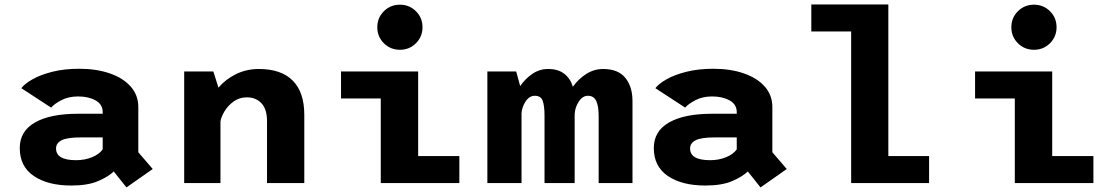

<svg xmlns="http://www.w3.org/2000/svg" viewBox="-20 -820 5010 860"><path d="M546.5 19.5 489.5 -52Q466 -29 419.8 -9Q373.5 11 299.5 11Q194 11 131.2 -31.8Q68.5 -74.5 68.5 -157Q68.5 -232.5 136.8 -271.5Q205 -310.5 330 -310.5H440V-318Q440 -352.5 408 -370.2Q376 -388 330 -388Q286.5 -388 254.8 -371.2Q223 -354.5 209 -338L75.5 -425Q91 -445.5 126.8 -465.5Q162.5 -485.5 215.5 -498.8Q268.5 -512 335.5 -512Q411.5 -512 471.2 -491.5Q531 -471 565.2 -432.5Q599.5 -394 599.5 -340.5V-138L664 -63ZM320.5 -102.5Q360 -102.5 392.2 -115.8Q424.5 -129 440 -151V-204.5H340.5Q281 -204.5 256 -191.8Q231 -179 231 -155Q231 -102.5 320.5 -102.5Z M805 0V-500H935.5L958.5 -427.5Q990.5 -465 1037.2 -488Q1084 -511 1139.5 -511Q1239.5 -511 1291.2 -459Q1343 -407 1343 -305.5V0H1176V-278Q1176 -331 1151 -357.5Q1126 -384 1085.5 -384Q1052.5 -384 1027 -365.8Q1001.5 -347.5 986 -322Q970.5 -296.5 967.5 -276V0Z M1771.5 -597Q1729 -597 1699.5 -626.2Q1670 -655.5 1670 -698Q1670 -740.5 1699.5 -769.8Q1729 -799 1771.5 -799Q1813.5 -799 1843 -769.8Q1872.5 -740.5 1872.5 -698Q1872.5 -655.5 1843 -626.2Q1813.5 -597 1771.5 -597ZM1853 -121H2037.5V0H1685.5V-379H1507.5V-500H1853Z M2163 0V-500H2292L2310 -434.5Q2333 -468 2365 -489.5Q2397 -511 2435 -511Q2480 -511 2507.5 -489.5Q2535 -468 2546 -431.5Q2571 -466.5 2606 -488.8Q2641 -511 2681.5 -511Q2748.5 -511 2780.8 -471.5Q2813 -432 2813 -367.5V0H2661.5V-300Q2661.5 -345 2650.5 -368Q2639.5 -391 2613.5 -391Q2589 -391 2572 -364.2Q2555 -337.5 2554 -308V0H2419V-301Q2419 -346 2410.8 -368.5Q2402.5 -391 2375.5 -391Q2351 -391 2334.2 -365.5Q2317.5 -340 2316 -312V0Z M3386.5 19.5 3329.5 -52Q3306 -29 3259.8 -9Q3213.5 11 3139.5 11Q3034 11 2971.2 -31.8Q2908.5 -74.5 2908.5 -157Q2908.5 -232.5 2976.8 -271.5Q3045 -310.5 3170 -310.5H3280V-318Q3280 -352.5 3248 -370.2Q3216 -388 3170 -388Q3126.5 -388 3094.8 -371.2Q3063 -354.5 3049 -338L2915.5 -425Q2931 -445.5 2966.8 -465.5Q3002.5 -485.5 3055.5 -498.8Q3108.5 -512 3175.5 -512Q3251.5 -512 3311.2 -491.5Q3371 -471 3405.2 -432.5Q3439.5 -394 3439.5 -340.5V-138L3504 -63ZM3160.5 -102.5Q3200 -102.5 3232.2 -115.8Q3264.5 -129 3280 -151V-204.5H3180.5Q3121 -204.5 3096 -191.8Q3071 -179 3071 -155Q3071 -102.5 3160.5 -102.5Z M3959 -121H4141.5V0H3792.5V-679H3614V-800H3959Z M4611.5 -597Q4569 -597 4539.5 -626.2Q4510 -655.5 4510 -698Q4510 -740.5 4539.5 -769.8Q4569 -799 4611.5 -799Q4653.5 -799 4683 -769.8Q4712.5 -740.5 4712.5 -698Q4712.5 -655.5 4683 -626.2Q4653.5 -597 4611.5 -597ZM4693 -121H4877.5V0H4525.5V-379H4347.5V-500H4693Z"/></svg>

Font: League Mono
Style: Bold
Weight: 700
Width: 6
Designer: Tyler Finck
Foundry: The League of Moveable Type / Tyler Finck
Version: Version 2.300;RELEASE